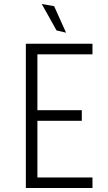

<svg xmlns="http://www.w3.org/2000/svg" viewBox="-20 -945 542 965"><path d="M189.9 -924.8 252 -914.1 312 -780.8 264.2 -792ZM444.8 -671.9H168V-391.1H391.1V-337.9H168V-53.2H444.8V0H109.9V-725.1H444.8Z"/></svg>

Font: Stilu Light
Style: Regular
Weight: 300
Designer: Genilson Lima Santos
Foundry: Genilson Lima Santos
Version: Version 1.200;PS 001.200;hotconv 1.0.88;makeotf.lib2.5.64775